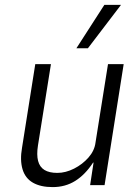

<svg xmlns="http://www.w3.org/2000/svg" viewBox="-20 -756 572 784"><path d="M195 8Q146 8 114.5 -10Q83 -28 72 -65Q61 -102 70 -153L124 -494H188L135 -162Q129 -124 135.5 -99Q142 -74 161.5 -62Q181 -50 214 -50Q248 -50 282.5 -67.5Q317 -85 341.5 -113Q366 -141 370 -174L421 -494H485L407 0H348L362 -92H360Q328 -43 287.5 -17.5Q247 8 195 8ZM292 -559 406 -736H474L339 -559Z"/></svg>

Font: Nunito Sans 7pt Condensed Light
Style: Italic
Weight: 300
Width: 3
Italic angle: -9°
Designer: Vernon Adams
Foundry: Vernon Adams
Version: Version 3.101;gftools[0.9.27]